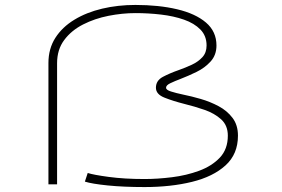

<svg xmlns="http://www.w3.org/2000/svg" viewBox="-20 -746 1140 777"><path d="M565 11Q480.5 11 416.2 4.5Q352 -2 323.5 -11L335 -46Q357.5 -38.5 420.5 -30Q483.5 -21.5 565 -21.5Q617.5 -21.5 676 -28.8Q734.5 -36 786 -55Q837.5 -74 869.8 -108.2Q902 -142.5 902 -197Q902 -238.5 875 -263Q848 -287.5 807.5 -301.5Q767 -315.5 726 -325.5Q680.5 -337 645.8 -350.8Q611 -364.5 611 -391Q611 -420 639.2 -435Q667.5 -450 703.5 -462.5Q730.5 -472 756.2 -484Q782 -496 799 -514.5Q816 -533 816 -562Q816 -601 791 -626.5Q766 -652 724.5 -666.5Q683 -681 631.8 -687Q580.5 -693 528 -693Q475 -693 419.2 -682Q363.5 -671 316.2 -647Q269 -623 240 -584.2Q211 -545.5 211 -490V0H176V-491Q176 -549 204 -592.8Q232 -636.5 281 -666.2Q330 -696 393.5 -711Q457 -726 528 -726Q622.5 -726 696.8 -708.5Q771 -691 813.5 -654.8Q856 -618.5 856 -562Q856 -523 832.2 -497Q808.5 -471 775 -454.8Q741.5 -438.5 711.5 -427Q686.5 -417.5 669.2 -409.2Q652 -401 652 -391Q652 -382 671.8 -375.8Q691.5 -369.5 722 -363Q754.5 -356.5 792.5 -345.5Q830.5 -334.5 864.8 -316.2Q899 -298 921 -269Q943 -240 943 -197Q943 -122.5 892.8 -76.8Q842.5 -31 756.8 -10Q671 11 565 11Z"/></svg>

Font: Trispace Expanded Thin
Style: Regular
Weight: 100
Width: 7
Designer: Tyler Finck
Foundry: Etcetera Type Company
Version: Version 1.210; ttfautohint (v1.8.3)